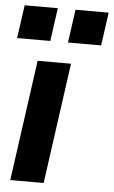

<svg xmlns="http://www.w3.org/2000/svg" viewBox="-74 -828 512 865"><g transform="rotate(5 181.5 -395.0)"><path d="M6 0 82 -546H233L157 0ZM-19 -640 2 -790H152L131 -640ZM211 -640 232 -790H382L361 -640Z"/></g></svg>

Font: Plus Jakarta Sans ExtraBold
Style: Italic
Weight: 800
Italic angle: -8°
Designer: Gumpita Rahayu
Foundry: Tokotype
Version: Version 2.071; ttfautohint (v1.8.4.7-5d5b);gftools[0.9.29]